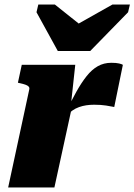

<svg xmlns="http://www.w3.org/2000/svg" viewBox="-20 -827 593 847"><path d="M235 -602H378L545 -773L553 -807H476L279 -696L365 -693L222 -807H149L141 -773ZM16 0H220L300 -367L293 -366L312 -541H76L59 -462L68 -460Q82 -457 92 -453.5Q102 -450 106.5 -445Q111 -440 109 -432ZM522 -541Q518 -544 505.5 -547Q493 -550 471 -550Q438 -550 411.5 -535Q385 -520 362 -491Q339 -462 317 -422.5Q295 -383 271 -333L273 -316Q286 -330 299.5 -339.5Q313 -349 328.5 -354.5Q344 -360 360.5 -362.5Q377 -365 395 -365Q425 -365 447.5 -361.5Q470 -358 484 -355Z"/></svg>

Font: Roboto Serif 20pt ExtraBold
Style: Italic
Weight: 800
Italic angle: -10°
Version: Version 1.007